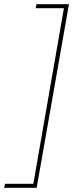

<svg xmlns="http://www.w3.org/2000/svg" viewBox="-39 -740 358 916"><path d="M136 156H-19L-15 137H120L266 -701H131L135 -720H290Z"/></svg>

Font: Fixel Italic Variable 20240409 Display Thin
Style: Italic
Weight: 100
Italic angle: -10°
Designer: AlfaBravo + MacPaw
Foundry: Kyrylo Tkachov, Marchela Mozhyna, Serhii Makarenko, Maria Weinstein, Zakhar Kryvoshyya
Version: Version 1.211;Glyphs 3.2 (3225)